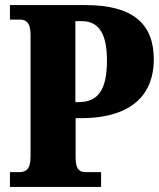

<svg xmlns="http://www.w3.org/2000/svg" viewBox="-20 -734 626 754"><path d="M19 0H377V-58H318C296 -58 277 -64 277 -115V-270H297C506 -270 584 -370 584 -501C584 -642 500 -714 316 -714H19V-657H58C78 -657 100 -650 100 -598V-120C100 -65 79 -58 54 -58H19ZM288 -333H276V-651H301C368 -651 400 -602 400 -497C400 -380 365 -333 288 -333Z"/></svg>

Font: Noto Serif Khmer Condensed Black
Style: Regular
Weight: 900
Width: 3
Designer: Danh Hong and the Monotype Design Team
Foundry: Monotype Imaging Inc.
Version: Version 2.004